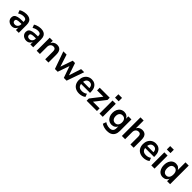

<svg xmlns="http://www.w3.org/2000/svg" viewBox="581 -2895 5247 5247"><g transform="rotate(45 3204.0 -272.0)"><path d="M229 10Q178 10 137 -11Q96 -32 72.5 -68Q49 -104 49 -149Q49 -205 78 -238Q107 -271 169 -286.5Q231 -302 332 -302H389V-224H336Q291 -224 259.5 -220.5Q228 -217 208.5 -209.5Q189 -202 180 -188.5Q171 -175 171 -156Q171 -121 194 -102Q217 -83 257 -83Q290 -83 316 -99Q342 -115 357.5 -143Q373 -171 373 -206V-320Q373 -371 348.5 -392.5Q324 -414 271 -414Q231 -414 189.5 -402Q148 -390 104 -362L69 -453Q97 -472 132.5 -485.5Q168 -499 207 -506.5Q246 -514 282 -514Q350 -514 397 -491.5Q444 -469 468 -423Q492 -377 492 -304V0H382V-105H385Q375 -71 353.5 -45Q332 -19 301 -4.5Q270 10 229 10Z M787 10Q736 10 695 -11Q654 -32 630.5 -68Q607 -104 607 -149Q607 -205 636 -238Q665 -271 727 -286.5Q789 -302 890 -302H947V-224H894Q849 -224 817.5 -220.5Q786 -217 766.5 -209.5Q747 -202 738 -188.5Q729 -175 729 -156Q729 -121 752 -102Q775 -83 815 -83Q848 -83 874 -99Q900 -115 915.5 -143Q931 -171 931 -206V-320Q931 -371 906.5 -392.5Q882 -414 829 -414Q789 -414 747.5 -402Q706 -390 662 -362L627 -453Q655 -472 690.5 -485.5Q726 -499 765 -506.5Q804 -514 840 -514Q908 -514 955 -491.5Q1002 -469 1026 -423Q1050 -377 1050 -304V0H940V-105H943Q933 -71 911.5 -45Q890 -19 859 -4.5Q828 10 787 10Z M1184 0V-504H1302V-402H1297Q1320 -456 1365 -485Q1410 -514 1466 -514Q1524 -514 1562.5 -491Q1601 -468 1620 -421Q1639 -374 1639 -303V0H1514V-297Q1514 -335 1505 -359.5Q1496 -384 1477 -396Q1458 -408 1427 -408Q1392 -408 1365.5 -391.5Q1339 -375 1324 -345.5Q1309 -316 1309 -278V0Z M1889 0 1711 -504H1836L1956 -131H1943L2072 -504H2162L2289 -131H2277L2397 -504H2517L2340 0H2233L2097 -386H2131L1996 0Z M2831 10Q2747 10 2687 -21.5Q2627 -53 2595 -112Q2563 -171 2563 -252Q2563 -328 2593.5 -387Q2624 -446 2678.5 -480Q2733 -514 2806 -514Q2874 -514 2924 -483Q2974 -452 3001.5 -394.5Q3029 -337 3029 -257V-217H2663V-296H2941L2925 -279Q2925 -350 2895 -386Q2865 -422 2809 -422Q2770 -422 2741 -403.5Q2712 -385 2696 -350Q2680 -315 2680 -265V-255Q2680 -199 2697.5 -162.5Q2715 -126 2749.5 -109Q2784 -92 2834 -92Q2872 -92 2912 -103Q2952 -114 2985 -141L3019 -51Q2984 -21 2932.5 -5.5Q2881 10 2831 10Z M3115 0V-86L3388 -436V-401H3117V-504H3503V-418L3227 -65L3225 -103H3513V0Z M3604 -608V-738H3745V-608ZM3612 0V-504H3737V0Z M4091 194Q4030 194 3972.5 178Q3915 162 3873 131L3908 35Q3934 52 3963.5 65Q3993 78 4024 84Q4055 90 4084 90Q4153 90 4188 56.5Q4223 23 4223 -43V-125H4225Q4209 -76 4165 -45.5Q4121 -15 4063 -15Q3998 -15 3949.5 -46.5Q3901 -78 3874 -134Q3847 -190 3847 -265Q3847 -340 3874 -396Q3901 -452 3949.5 -483Q3998 -514 4063 -514Q4122 -514 4166 -483.5Q4210 -453 4225 -402H4223V-504H4342V-56Q4342 24 4312.5 80Q4283 136 4227.5 165Q4172 194 4091 194ZM4096 -116Q4153 -116 4186 -156.5Q4219 -197 4219 -265Q4219 -334 4186 -373Q4153 -412 4096 -412Q4038 -412 4005 -373Q3972 -334 3972 -265Q3972 -197 4005 -156.5Q4038 -116 4096 -116Z M4477 0V-719H4599V-405H4592Q4614 -457 4658.5 -485.5Q4703 -514 4759 -514Q4817 -514 4855.5 -491Q4894 -468 4913 -421Q4932 -374 4932 -303V0H4807V-297Q4807 -335 4798 -359.5Q4789 -384 4770 -396Q4751 -408 4720 -408Q4685 -408 4658.5 -391.5Q4632 -375 4617 -345.5Q4602 -316 4602 -278V0Z M5308 10Q5224 10 5164 -21.5Q5104 -53 5072 -112Q5040 -171 5040 -252Q5040 -328 5070.5 -387Q5101 -446 5155.5 -480Q5210 -514 5283 -514Q5351 -514 5401 -483Q5451 -452 5478.5 -394.5Q5506 -337 5506 -257V-217H5140V-296H5418L5402 -279Q5402 -350 5372 -386Q5342 -422 5286 -422Q5247 -422 5218 -403.5Q5189 -385 5173 -350Q5157 -315 5157 -265V-255Q5157 -199 5174.5 -162.5Q5192 -126 5226.5 -109Q5261 -92 5311 -92Q5349 -92 5389 -103Q5429 -114 5462 -141L5496 -51Q5461 -21 5409.5 -5.5Q5358 10 5308 10Z M5606 -608V-738H5747V-608ZM5614 0V-504H5739V0Z M6062 10Q5998 10 5950 -22.5Q5902 -55 5875.5 -114Q5849 -173 5849 -252Q5849 -332 5875.5 -390.5Q5902 -449 5949.5 -481.5Q5997 -514 6060 -514Q6119 -514 6161.5 -484.5Q6204 -455 6222 -407H6216V-719H6341V0H6224V-105H6227Q6209 -51 6165.5 -20.5Q6122 10 6062 10ZM6096 -91Q6153 -91 6185.5 -132.5Q6218 -174 6218 -252Q6218 -330 6185.5 -371Q6153 -412 6096 -412Q6040 -412 6007 -371Q5974 -330 5974 -252Q5974 -174 6007 -132.5Q6040 -91 6096 -91Z"/></g></svg>

Font: Nunitoga
Style: Bold
Weight: 700
Designer: Vernon Adams
Foundry: Vernon Adams
Version: Version 1.0